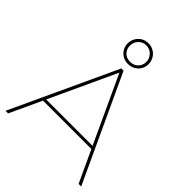

<svg xmlns="http://www.w3.org/2000/svg" viewBox="-257 -1067 1202 1202"><g transform="rotate(45 344.0 -466.0)"><path d="M334 -700H354L679 0H656L339 -684H349L32 0H9ZM126 -230H561L571 -211H116ZM251 -839Q251 -864 263 -885.5Q275 -907 296 -919.5Q317 -932 343 -932Q369 -932 390.5 -919.5Q412 -907 424 -885.5Q436 -864 436 -839Q436 -815 424 -794Q412 -773 390.5 -761Q369 -749 343 -749Q317 -749 296 -761Q275 -773 263 -794Q251 -815 251 -839ZM416 -839Q416 -869 395 -891Q374 -913 343 -913Q312 -913 291.5 -891.5Q271 -870 271 -839Q271 -809 291 -788.5Q311 -768 343 -768Q375 -768 395.5 -788.5Q416 -809 416 -839Z"/></g></svg>

Font: iiserrat Thin
Style: Regular
Weight: 100
Designer: Akira Ohta
Foundry: Akira Ohta
Version: Version 1.200;Glyphs 3.3.1 (3343)